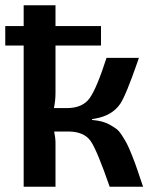

<svg xmlns="http://www.w3.org/2000/svg" viewBox="-20 -710 591 730"><path d="M330 -254Q351 -252 367 -248Q383 -244 398 -235.5Q413 -227 423 -219.5Q433 -212 444.5 -194Q456 -176 463 -162.5Q470 -149 482 -119Q494 -89 501.5 -66.5Q509 -44 524 0H397Q350 -136 325.5 -172.5Q301 -209 242 -210H186Q191 -185 191 -167V0H70V-537H0V-611H70V-690H191V-611H364V-537H191V-356Q191 -328 185 -299H234Q294 -299 321 -337Q348 -375 385 -490H508Q506 -485 503 -475Q459 -348 437 -315Q406 -270 341 -259Q336 -258 330 -257Z"/></svg>

Font: Exo 2 Semi Bold
Style: Regular
Weight: 600
Designer: Natanael Gama
Version: Version 1.001;PS 001.001;hotconv 1.0.88;makeotf.lib2.5.64775